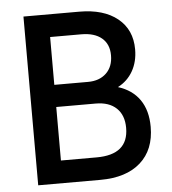

<svg xmlns="http://www.w3.org/2000/svg" viewBox="-51 -744 706 790"><g transform="rotate(-5 302.0 -348.5)"><path d="M75 0V-697H305.5Q406 -697 463.5 -650.5Q521 -604 521 -522.5Q521 -472 499 -433.2Q477 -394.5 437 -374Q496 -355.5 526.5 -311.2Q557 -267 557 -199.5Q557 -105 498 -52.5Q439 0 332 0ZM177 -93.5H324.5Q456 -93.5 456 -204Q456 -256.5 425.5 -285.5Q395 -314.5 340 -314.5H177ZM177 -406H316.5Q363.5 -406 391.8 -433Q420 -460 420 -507Q420 -553 390 -578.2Q360 -603.5 305.5 -603.5H177Z"/></g></svg>

Font: HK Grotesk Medium
Style: Regular
Weight: 500
Designer: Alfredo Marco Pradil
Foundry: Hanken Design Co.
Version: Version 3.001;FEAKit 1.0